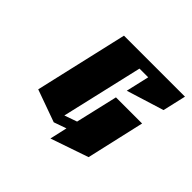

<svg xmlns="http://www.w3.org/2000/svg" viewBox="-132 -636 779 779"><g transform="rotate(45 257.5 -247.0)"><path d="M165 -500H515L492 -400L331 -350L354 -450H304L223 -100L277 -119L319 -300H469L412 -50L249 6L266 -69L212 -50L73 -100Z"/></g></svg>

Font: SOV_Meka
Style: Italic
Weight: 400
Italic angle: -13°
Version: Version 1.00